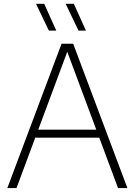

<svg xmlns="http://www.w3.org/2000/svg" viewBox="-20 -964 690 984"><path d="M17.5 0 295.5 -740H355L633 0H585L318.5 -715.5H331L64.5 0ZM144.5 -258.5 157 -299.5H493.5L505.5 -258.5ZM382.5 -807 316.5 -944.5H358.5L420.5 -807ZM230.5 -807 164.5 -944.5H206.5L268.5 -807Z"/></svg>

Font: Encode Sans SC Condensed Thin ExtraLight
Style: Regular
Weight: 250
Version: Version 3.002